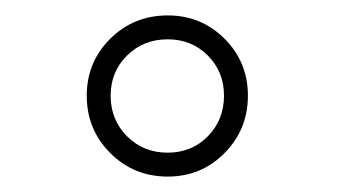

<svg xmlns="http://www.w3.org/2000/svg" viewBox="-20 -768 440 249"><path d="M197.5 -539Q153.5 -539 123 -569.5Q92.5 -600 92.5 -644Q92.5 -687.5 123 -717.8Q153.5 -748 197.5 -748Q241 -748 271.2 -717.8Q301.5 -687.5 301.5 -644Q301.5 -600 271.2 -569.5Q241 -539 197.5 -539ZM197.5 -570Q228.5 -570 249.5 -591.2Q270.5 -612.5 270.5 -644Q270.5 -675 249.5 -696Q228.5 -717 197.5 -717Q166 -717 144.8 -696Q123.5 -675 123.5 -644Q123.5 -612.5 144.8 -591.2Q166 -570 197.5 -570Z"/></svg>

Font: Trispace SemiCondensed Thin
Style: Regular
Weight: 100
Width: 4
Designer: Tyler Finck
Foundry: Etcetera Type Company
Version: Version 1.210; ttfautohint (v1.8.3)